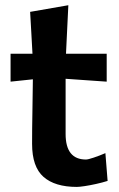

<svg xmlns="http://www.w3.org/2000/svg" viewBox="-20 -704 458 736"><path d="M274.5 12.5Q190.5 12.5 146.8 -26Q103 -64.5 103 -152.5Q103 -211.5 104.2 -272.5Q105.5 -333.5 106 -400L20.5 -391V-498H104.5Q102 -541.5 100 -579.5Q98 -617.5 95.5 -658.5L242 -684Q239.5 -634.5 237.5 -591.8Q235.5 -549 233 -498H389V-391Q350 -393.5 310 -396.5Q270 -399.5 231.5 -402V-190.5Q231.5 -92.5 309.5 -92.5Q317.5 -92.5 339.2 -99.8Q361 -107 384 -117L392.5 -10.5Q372 -4 348.2 1.2Q324.5 6.5 304.2 9.5Q284 12.5 274.5 12.5Z"/></svg>

Font: Commissioner Loud SemiBold
Style: Regular
Weight: 600
Designer: Kostas Bartsokas
Foundry: Kostas Bartsokas
Version: Version 1.000; ttfautohint (v1.8.3)